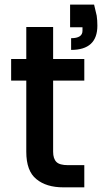

<svg xmlns="http://www.w3.org/2000/svg" viewBox="-20 -804 438 824"><path d="M383.8 -784.2Q389.2 -763.7 395 -736.8Q397.9 -717.3 397.9 -693.8Q397.9 -589.8 285.2 -589.8V-640.1Q334 -640.1 334 -671.9V-687H280.8V-784.2ZM27.8 -458V-550.8H92.8V-688H208V-550.8H341.8V-458H208V-152.8Q208 -123 222.2 -108.9Q235.8 -95.2 272 -95.2H341.8V0H252Q178.7 0 136.2 -35.2Q92.8 -69.8 92.8 -152.8V-458Z"/></svg>

Font: PoppinsZ Medium
Style: Regular
Weight: 500
Designer: Ninad Kale (Devanagari), Jonny Pinhorn (Latin)
Foundry: Indian Type Foundry
Version: Version 3.002;FEAKit 1.0